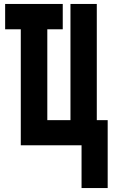

<svg xmlns="http://www.w3.org/2000/svg" viewBox="-20 -734 570 970"><path d="M392 216H524V-127H469V-714H336V-127H219V-586H297V-714H6V-586H85V0H392Z"/></svg>

Font: Noto Sans Mono Condensed ExtraBold
Style: Regular
Weight: 800
Width: 3
Designer: Monotype Design Team
Foundry: Monotype Imaging Inc.
Version: Version 2.014